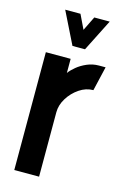

<svg xmlns="http://www.w3.org/2000/svg" viewBox="-119 -826 574 881"><g transform="rotate(15 168.5 -385.5)"><path d="M152.5 -619.1 77.3 -771.1H149.8L182.3 -703.5L215.4 -771.1H288.7L212 -619.1ZM42 0V-559.7H159.8V-492.6Q170.8 -507.9 190.6 -524.2Q210.3 -540.5 236.9 -552Q263.5 -563.6 293.5 -563.6Q301.4 -563.6 309.2 -563.6Q316.9 -563.6 324.8 -563.6L297.8 -448Q262.9 -448 231.4 -426.6Q199.8 -405.1 179.8 -372.6Q159.8 -340.1 159.8 -305.6V0Z"/></g></svg>

Font: Stick No Bills ExtraLight
Style: Regular
Weight: 200
Designer: Kosala Senevirathne, Siva Puranthara, Lasantha Premarathna, Tharique Azeez
Foundry: mooniak
Version: Version 2.000